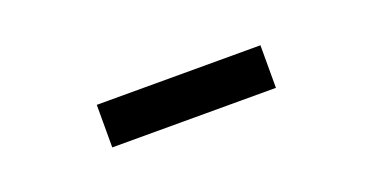

<svg xmlns="http://www.w3.org/2000/svg" viewBox="-21 -388 628 323"><g transform="rotate(-20 293.0 -226.0)"><path d="M439 -188H146V-264.2H439Z"/></g></svg>

Font: XB Zar
Style: Italic
Weight: 400
Italic angle: -12°
Designer: Behnam
Foundry: Irmug
Version: Version 8.005 2009